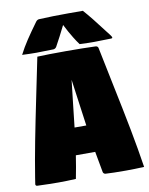

<svg xmlns="http://www.w3.org/2000/svg" viewBox="-85 -820 688 885"><g transform="rotate(-10 259.0 -378.0)"><path d="M9.5 -8.1Q9.5 -12 14.2 -38.6Q27.1 -118.9 43.7 -205Q60.3 -291 86.7 -418.6Q113 -546.1 121.1 -585.9Q169.9 -588.1 255.4 -588.1Q335 -588.1 394.5 -585.9Q398.4 -585.9 401.9 -583.1Q405.3 -580.3 406 -576.2Q416.7 -521.7 442.5 -398.2Q468.3 -274.7 486.5 -179.8Q504.6 -85 517.6 0Q471.4 2.2 432.6 2.2Q370.4 2.2 336.9 0Q332.8 -0.2 329.5 -3.1Q326.2 -5.9 325.4 -9.8Q314.5 -65.9 307.6 -107.4H217Q209.2 -55.2 198.2 0Q151.4 2.2 117.4 2.2Q76.9 2.2 17.6 0Q13.9 0 11.7 -2.3Q9.5 -4.6 9.5 -8.1ZM233.4 -234.4H288.3Q282.5 -274.4 272.5 -348.5Q262.5 -422.6 258.1 -453.4Q253.2 -413.6 245.1 -339.2Q237.1 -264.9 233.4 -234.4ZM53.5 -606.2Q70.1 -638.7 91.7 -671.3Q113.3 -703.9 144 -745.8Q150.4 -754.2 158.9 -754.6Q223.1 -757.8 296.9 -757.8Q340.3 -757.8 364.5 -757.6Q400.4 -717.3 456.8 -642.3Q457.5 -641.4 460.6 -637.6Q463.6 -633.8 465.9 -630.7Q468.3 -627.7 470.9 -624Q473.6 -620.4 475.1 -617.6Q476.6 -614.7 476.6 -613.3Q476.6 -609.1 471.4 -609.1Q420.9 -607.4 392.8 -607.4Q359.6 -607.4 323 -609.1Q310.5 -626.2 299.1 -644.8Q287.6 -663.3 281 -675.7Q274.4 -688 263.4 -709.2Q236.6 -655.3 214.8 -616Q212.6 -611.8 208.3 -609Q203.9 -606.2 200 -606.2Q147.5 -604.5 120.6 -604.5Q87.9 -604.5 53.5 -606.2Z"/></g></svg>

Font: Digitalt
Style: Medium
Weight: 500
Designer: gluk
Foundry: gluk
Version: Version 0.60